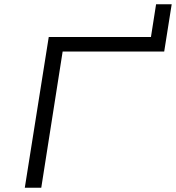

<svg xmlns="http://www.w3.org/2000/svg" viewBox="-20 -878 823 898"><path d="M96 0 208 -705H686L710 -858H783L748 -637H273L173 0Z"/></svg>

Font: Nunito Sans 7pt Expanded Light
Style: Italic
Weight: 300
Width: 7
Italic angle: -9°
Designer: Vernon Adams
Foundry: Vernon Adams
Version: Version 3.101;gftools[0.9.27]